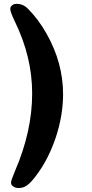

<svg xmlns="http://www.w3.org/2000/svg" viewBox="-20 -788 475 994"><path d="M37.1 156.7Q37.1 146 58.1 96.2Q146.5 -108.4 146.5 -304.2Q146.5 -493.2 57.1 -676.3Q33.2 -726.1 33.2 -740.7Q33.2 -753.9 43 -760.7Q52.2 -768.1 66.4 -768.1Q100.6 -768.1 125.5 -741.7Q179.2 -688 221.2 -613.3Q306.6 -462.4 306.6 -299.3Q306.6 -248 297.4 -191.4Q288.1 -135.3 269.5 -78.6Q250.5 -21.5 224.6 29.3Q198.7 79.6 167 121.1Q145 151.4 124 168.5Q103.5 185.5 76.2 185.5Q62 185.5 49.8 178.2Q37.1 170.9 37.1 156.7Z"/></svg>

Font: inglobal
Style: Bold
Weight: 700
Designer: Andrey Kochetov, Denis Davydov, Evgeny Yurtaev
Foundry: inglobal.ru
Version: Version 1.00 September 25, 2014, initial release